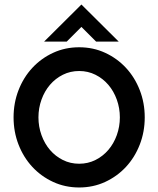

<svg xmlns="http://www.w3.org/2000/svg" viewBox="-20 -819 700 849"><path d="M505 -635H405L340 -700L275 -635H175L340 -799ZM620 -300Q620 -236 598 -179.5Q576 -123 537 -81Q498 -39 445 -14.5Q392 10 330 10Q268 10 215 -14.5Q162 -39 123 -81Q84 -123 62 -179.5Q40 -236 40 -300Q40 -364 62 -420.5Q84 -477 123 -519Q162 -561 215 -585.5Q268 -610 330 -610Q392 -610 445 -585.5Q498 -561 537 -519Q576 -477 598 -420.5Q620 -364 620 -300ZM510 -300Q510 -341 496.5 -378.5Q483 -416 459 -444Q435 -472 402 -488.5Q369 -505 330 -505Q291 -505 258 -488.5Q225 -472 201 -444Q177 -416 163.5 -378.5Q150 -341 150 -300Q150 -259 163.5 -221.5Q177 -184 201 -156Q225 -128 258 -111.5Q291 -95 330 -95Q369 -95 402 -111.5Q435 -128 459 -156Q483 -184 496.5 -221.5Q510 -259 510 -300Z"/></svg>

Font: Gauge Heavy
Style: Heavy
Weight: 900
Designer: Daniel Pimley
Foundry: Daniel Pimley
Version: Version 2.0